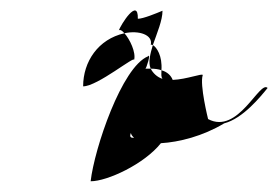

<svg xmlns="http://www.w3.org/2000/svg" viewBox="-20 -508 519 358"><path d="M135 -347C135 -393 163 -435 212 -446C222 -435 234 -410 230 -396C233 -406 162 -347 135 -347ZM201 -450C202 -454 207 -452 212 -446C239 -452 266 -443 261 -424C261 -425 262 -425 265 -424C273 -447 283 -470 283 -488C271 -483 247 -473 237 -473C238 -514 205 -462 201 -450ZM149 -170C180 -170 249 -202 280 -241C314 -243 358 -254 398 -278C433 -287 466 -328 479 -344C464 -359 424 -256 368 -286C368 -286 352 -350 358 -368C358 -372 328 -360 302 -359C299 -367 292 -374 281 -377C281 -370 280 -365 283 -361C273 -364 265 -372 261 -380H251C253 -380 262 -410 256 -403C207 -383 156 -231 149 -170ZM265 -424C272 -420 283 -404 281 -377C276 -379 268 -380 261 -380C256 -392 260 -407 265 -424ZM224 -260C225 -256 227 -254 230 -251C224 -251 221 -252 224 -260Z"/></svg>

Font: Alpina
Style: Obl
Weight: 400
Version: Version 0.9